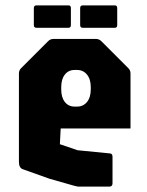

<svg xmlns="http://www.w3.org/2000/svg" viewBox="-20 -695 546 715"><path d="M274 0Q269 0 263.8 -1.5Q258.5 -3 253.5 -4L164 -29.5L64.5 -65Q50.5 -70 50.5 -92.5V-421.5Q50.5 -433.5 59 -441.5L159 -541.5Q167.5 -550 179 -550H337.5Q349 -550 357.5 -541.5L457.5 -441.5Q466 -433.5 466 -421.5V-216.5H206L203 -158L269 -135.5L391 -123.5Q399 -122 399 -111V-12.5Q399 0 386.5 0ZM258.5 -298H266.5Q290 -298 304 -315.2Q318 -332.5 318 -362V-370.5Q318 -400 304 -417.2Q290 -434.5 266.5 -434.5H258Q235 -434.5 221.5 -417.2Q208 -400 208 -370.5V-362Q208 -332.5 221.5 -315.2Q235 -298 258.5 -298ZM116 -591.5Q106 -591.5 106 -601.5V-665Q106 -675 116 -675H235Q244 -675 244 -665V-601.5Q244 -591.5 235 -591.5ZM288.5 -591.5Q278.5 -591.5 278.5 -601.5V-665Q278.5 -675 288.5 -675H407.5Q416.5 -675 416.5 -665V-601.5Q416.5 -591.5 407.5 -591.5Z"/></svg>

Font: Jaro 24pt
Style: Regular
Weight: 400
Designer: Agyei Archer, Celine Hurka, Mirko Velimirović
Version: Version 1.000